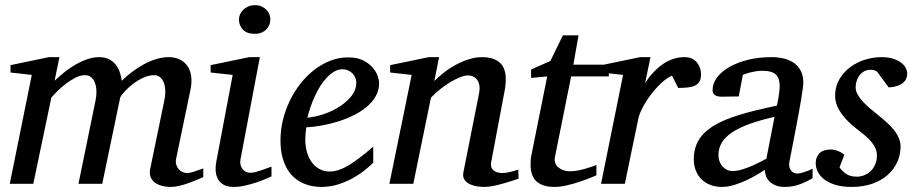

<svg xmlns="http://www.w3.org/2000/svg" viewBox="-20 -717 3580 749"><path d="M772.9 -25.9Q760.3 -20.5 744.4 -13.9Q728.5 -7.3 711.7 -1.5Q694.8 4.4 678.2 8.3Q661.6 12.2 647 12.2Q626.5 12.2 610.1 7.6Q593.8 2.9 582.8 -5.9Q571.8 -14.6 567.1 -27.8Q562.5 -41 565.9 -58.1L621.1 -325.2Q626 -350.1 624.5 -368.7Q623 -387.2 616.9 -399.4Q610.8 -411.6 601.8 -417.7Q592.8 -423.8 583 -423.8Q560.1 -423.8 538.3 -413.6Q516.6 -403.3 498.5 -389.4Q480.5 -375.5 467.3 -361.1Q454.1 -346.7 449.2 -337.9L378.9 0H286.1L353 -326.2Q356.4 -342.3 356.2 -359.6Q356 -377 351.3 -391.1Q346.7 -405.3 336.9 -414.6Q327.1 -423.8 311 -423.8Q293.5 -423.8 273.7 -413.6Q253.9 -403.3 235.6 -389.2Q217.3 -375 202.4 -360.1Q187.5 -345.2 180.2 -335.9L109.9 0H18.1L104 -424.8L21 -434.1V-462.9L170.9 -494.1H211.9L192.9 -401.9Q211.4 -419.4 232.4 -436.3Q253.4 -453.1 275.9 -465.8Q298.3 -478.5 321.3 -486.3Q344.2 -494.1 366.2 -494.1Q391.1 -494.1 407.5 -484.9Q423.8 -475.6 433.8 -461.7Q443.8 -447.8 448.5 -431.6Q453.1 -415.5 455.1 -401.9Q473.1 -419.9 495.1 -436.5Q517.1 -453.1 541 -466.1Q564.9 -479 589.6 -486.6Q614.3 -494.1 637.2 -494.1Q662.1 -494.1 680.9 -485.1Q699.7 -476.1 711.2 -459.5Q722.7 -442.9 725.8 -419.4Q729 -396 723.1 -367.2L667 -97.2Q664.6 -85 667.5 -75Q670.4 -64.9 676.5 -57.6Q682.6 -50.3 691.4 -46.1Q700.2 -42 710 -42Q722.2 -42 738.3 -47.9Q754.4 -53.7 772.9 -60.1Z M1039.1 -28.8Q1033.2 -26.4 1017.6 -19.5Q1002 -12.7 981 -5.6Q960 1.5 936.8 6.8Q913.6 12.2 893.1 12.2Q867.2 12.2 852.1 3.4Q836.9 -5.4 829.6 -19.5Q822.3 -33.7 821.3 -51.3Q820.3 -68.8 823.7 -85.9L887.7 -424.8L801.8 -434.1V-462.9L952.6 -494.1H993.7L918 -94.2Q916 -84 918.2 -74.7Q920.4 -65.4 925.5 -58.3Q930.7 -51.3 938.7 -47.1Q946.8 -43 957 -43Q965.8 -43 977.8 -46.1Q989.7 -49.3 1001.7 -53.5Q1013.7 -57.6 1023.9 -61.5Q1034.2 -65.4 1039.1 -66.9ZM1034.7 -641.1Q1034.7 -629.9 1030.5 -619.9Q1026.4 -609.9 1018.8 -602.1Q1011.2 -594.2 1000 -589.6Q988.8 -585 974.1 -585Q943.4 -585 927.7 -601.3Q912.1 -617.7 912.1 -641.1Q912.1 -650.9 916.3 -660.6Q920.4 -670.4 928.5 -678.5Q936.5 -686.5 948.2 -691.7Q960 -696.8 975.1 -696.8Q989.3 -696.8 1000.2 -691.9Q1011.2 -687 1019 -679.2Q1026.9 -671.4 1030.8 -661.4Q1034.7 -651.4 1034.7 -641.1Z M1370.1 -394Q1370.1 -403.8 1366.2 -413.3Q1362.3 -422.9 1355.5 -430.2Q1348.6 -437.5 1338.4 -442.1Q1328.1 -446.8 1315.9 -446.8Q1299.3 -446.8 1284.2 -438Q1269 -429.2 1255.1 -414.6Q1241.2 -399.9 1229.2 -380.9Q1217.3 -361.8 1207.8 -340.8Q1198.2 -319.8 1190.9 -298.3Q1183.6 -276.9 1179.2 -257.8Q1210.9 -260.7 1244.9 -272.5Q1278.8 -284.2 1306.6 -302.5Q1334.5 -320.8 1352.3 -344.2Q1370.1 -367.7 1370.1 -394ZM1459 -393.1Q1459 -365.7 1446.3 -342.8Q1433.6 -319.8 1411.9 -301.3Q1390.1 -282.7 1361.6 -268.3Q1333 -253.9 1301.5 -243.9Q1270 -233.9 1237.3 -227.8Q1204.6 -221.7 1174.8 -220.2Q1173.3 -210.4 1172.1 -196.8Q1170.9 -183.1 1170.9 -173.8Q1170.9 -146.5 1177.5 -123.5Q1184.1 -100.6 1196.5 -83.7Q1209 -66.9 1226.6 -57.4Q1244.1 -47.9 1266.1 -47.9Q1299.8 -47.9 1340.3 -72.3Q1380.9 -96.7 1436 -145V-82Q1421.9 -68.4 1401.4 -52Q1380.9 -35.6 1354.7 -21.2Q1328.6 -6.8 1297.9 2.7Q1267.1 12.2 1232.9 12.2Q1217.8 12.2 1200 9.3Q1182.1 6.3 1164.6 -1.2Q1147 -8.8 1130.6 -22Q1114.3 -35.2 1101.8 -55.4Q1089.4 -75.7 1081.8 -103.8Q1074.2 -131.8 1074.2 -169.9Q1074.2 -209.5 1083.7 -248.8Q1093.3 -288.1 1110.6 -324Q1127.9 -359.9 1152.3 -390.9Q1176.8 -421.9 1206.1 -444.6Q1235.4 -467.3 1268.8 -480.2Q1302.2 -493.2 1337.9 -493.2Q1372.6 -493.2 1395.8 -481.7Q1418.9 -470.2 1433.1 -454.1Q1447.3 -438 1453.1 -420.9Q1459 -403.8 1459 -393.1Z M2002.9 -20Q1996.6 -17.6 1980.7 -12.5Q1964.8 -7.3 1945.3 -1.7Q1925.8 3.9 1905.3 8.1Q1884.8 12.2 1869.1 12.2Q1860.4 12.2 1845 10.5Q1829.6 8.8 1815.4 2.7Q1801.3 -3.4 1792.5 -15.1Q1783.7 -26.9 1788.1 -46.9L1849.1 -354Q1852.5 -374 1849.4 -387.2Q1846.2 -400.4 1839.1 -408.4Q1832 -416.5 1822.8 -419.7Q1813.5 -422.9 1805.2 -422.9Q1793 -422.9 1775.1 -415.8Q1757.3 -408.7 1737.5 -397Q1717.8 -385.3 1697.8 -369.4Q1677.7 -353.5 1661.1 -335.9L1592.3 0H1499L1585.9 -424.8L1502 -434.1V-462.9L1652.8 -494.1H1692.9L1674.3 -400.9Q1690.9 -417.5 1712.4 -434.3Q1733.9 -451.2 1758.3 -464.4Q1782.7 -477.5 1808.8 -485.8Q1835 -494.1 1859.9 -494.1Q1914.6 -494.1 1937.7 -463.9Q1960.9 -433.6 1949.2 -366.2L1896 -84Q1893.6 -69.8 1898.2 -61.5Q1902.8 -53.2 1910.4 -48.8Q1918 -44.4 1926.3 -43.2Q1934.6 -42 1939 -42Q1952.6 -42 1968.8 -45.9Q1984.9 -49.8 2002 -55.2Z M2208 -418.9 2145 -105Q2142.1 -91.8 2146 -81.3Q2149.9 -70.8 2158.4 -63.7Q2167 -56.6 2178.5 -52.7Q2189.9 -48.8 2202.6 -48.8Q2216.8 -48.8 2231.9 -51.5Q2247.1 -54.2 2261 -58.1Q2274.9 -62 2286.9 -66.2Q2298.8 -70.3 2306.6 -73.2V-33.2Q2300.3 -30.3 2282.2 -22.9Q2264.2 -15.6 2240.7 -7.8Q2217.3 0 2191.4 6.1Q2165.5 12.2 2144 12.2Q2116.7 12.2 2098.6 5.6Q2080.6 -1 2069.8 -12.5Q2059.1 -23.9 2054.4 -39.8Q2049.8 -55.7 2049.8 -74.2Q2049.8 -84 2050.5 -94.2Q2051.3 -104.5 2053.7 -115.2L2114.7 -418.9L2051.8 -413.1V-445.8L2127 -479L2175.8 -579.1H2236.8L2216.8 -464.8H2355V-418.9Z M2714.8 -426.8Q2714.8 -409.2 2708.5 -398.7Q2702.1 -388.2 2690.4 -382.8Q2678.7 -377.4 2662.4 -375.7Q2646 -374 2625.5 -374L2601.6 -421.9Q2583 -414.1 2561.8 -394.8Q2540.5 -375.5 2521.5 -350.8Q2502.4 -326.2 2488.3 -300Q2474.1 -273.9 2469.7 -252L2417.5 0H2324.7L2410.6 -424.8L2326.7 -434.1V-462.9L2477.5 -494.1H2517.6L2496.6 -393.1Q2527.3 -440.4 2566.4 -467.3Q2605.5 -494.1 2650.9 -494.1Q2668.9 -494.1 2681.2 -487.5Q2693.4 -481 2700.9 -470.7Q2708.5 -460.4 2711.7 -448.7Q2714.8 -437 2714.8 -426.8Z M3001.5 -261.2Q2946.3 -248.5 2905.3 -233.9Q2864.3 -219.2 2836.9 -201.2Q2809.6 -183.1 2796.1 -161.1Q2782.7 -139.2 2782.7 -111.8Q2782.7 -98.6 2786.9 -87.4Q2791 -76.2 2798.3 -67.9Q2805.7 -59.6 2815.7 -54.7Q2825.7 -49.8 2837.9 -49.8Q2856 -49.8 2877 -56.4Q2897.9 -63 2917 -71.5Q2936 -80.1 2950.7 -87.9Q2965.3 -95.7 2969.7 -98.1ZM3149.9 -22Q3129.9 -9.3 3101.6 1.5Q3073.2 12.2 3041.5 12.2Q3019 12.2 3004.2 5.6Q2989.3 -1 2980.2 -10.7Q2971.2 -20.5 2967.5 -32.2Q2963.9 -43.9 2963.9 -54.2Q2955.1 -48.8 2937 -37.8Q2918.9 -26.9 2895.8 -15.6Q2872.6 -4.4 2846.4 3.9Q2820.3 12.2 2795.9 12.2Q2771.5 12.2 2751.2 4.4Q2731 -3.4 2716.6 -17.6Q2702.1 -31.7 2694.3 -51.8Q2686.5 -71.8 2686.5 -96.2Q2686.5 -122.1 2693.4 -143.3Q2700.2 -164.6 2713.1 -181.6Q2726.1 -198.7 2744.1 -212.6Q2762.2 -226.6 2784.7 -237.8Q2811 -251 2838.9 -260.5Q2866.7 -270 2895.3 -277.8Q2923.8 -285.6 2952.9 -292Q2981.9 -298.3 3010.7 -305.2Q3011.2 -308.6 3013.2 -317.1Q3015.1 -325.7 3016.8 -336.4Q3018.6 -347.2 3020 -358.6Q3021.5 -370.1 3021.5 -379.9Q3021.5 -394 3018.6 -405.5Q3015.6 -417 3008.1 -424.8Q3000.5 -432.6 2987.1 -436.8Q2973.6 -440.9 2952.6 -440.9Q2940.4 -440.9 2928.5 -439Q2916.5 -437 2906.2 -434.3Q2896 -431.6 2888.7 -429Q2881.3 -426.3 2877.9 -424.8L2861.8 -340.8L2794.9 -339.8Q2777.8 -339.8 2768.8 -346.2Q2759.8 -352.5 2759.8 -365.2Q2759.8 -391.6 2777.3 -415Q2794.9 -438.5 2825.9 -456.1Q2856.9 -473.6 2898.9 -483.9Q2940.9 -494.1 2989.7 -494.1Q3016.1 -494.1 3038.6 -488.5Q3061 -482.9 3077.9 -470.9Q3094.7 -459 3104.2 -439.9Q3113.8 -420.9 3113.8 -394Q3113.8 -386.2 3111.3 -368.9Q3108.9 -351.6 3105.2 -328.6Q3101.6 -305.7 3096.4 -278.6Q3091.3 -251.5 3086.4 -224.6Q3074.2 -161.6 3059.6 -85.9Q3055.7 -67.4 3064.5 -53.7Q3073.2 -40 3091.8 -40Q3095.2 -40 3103 -41.7Q3110.8 -43.5 3119.6 -46.4Q3128.4 -49.3 3136.7 -52.7Q3145 -56.2 3149.9 -59.1Z M3519 -431.2Q3519 -413.6 3511.2 -403.1Q3503.4 -392.6 3492.2 -386.7Q3481 -380.9 3468.5 -378.7Q3456.1 -376.5 3446.8 -376L3401.9 -437Q3398.9 -439.5 3392.6 -442.1Q3386.2 -444.8 3377 -444.8Q3360.4 -444.8 3349.1 -437.7Q3337.9 -430.7 3330.8 -420.2Q3323.7 -409.7 3320.8 -397.7Q3317.9 -385.7 3317.9 -376Q3317.9 -362.3 3325.7 -348.4Q3333.5 -334.5 3346.2 -320.6Q3358.9 -306.6 3374.8 -293.2Q3390.6 -279.8 3406.7 -267.1Q3423.3 -253.9 3438.7 -240Q3454.1 -226.1 3466.3 -211.2Q3478.5 -196.3 3485.8 -179.7Q3493.2 -163.1 3493.2 -145Q3493.2 -114.3 3480.7 -85.9Q3468.3 -57.6 3444.1 -35.6Q3419.9 -13.7 3384 -0.7Q3348.1 12.2 3301.8 12.2Q3265.6 12.2 3239.3 4.2Q3212.9 -3.9 3195.8 -16.8Q3178.7 -29.8 3170.4 -46.4Q3162.1 -63 3162.1 -80.1Q3162.1 -104 3176.5 -118.9Q3190.9 -133.8 3221.7 -133.8Q3231 -133.8 3239.3 -131.3Q3247.6 -128.9 3254.4 -125.7Q3261.2 -122.6 3266.4 -118.9Q3271.5 -115.2 3273.9 -112.8L3254.9 -64Q3265.6 -48.8 3281.5 -38.3Q3297.4 -27.8 3322.8 -27.8Q3337.9 -27.8 3352.1 -33.7Q3366.2 -39.6 3377.2 -50.3Q3388.2 -61 3394.5 -76.4Q3400.9 -91.8 3400.9 -110.8Q3400.9 -126 3394.8 -139.4Q3388.7 -152.8 3377.7 -165.5Q3366.7 -178.2 3351.8 -190.7Q3336.9 -203.1 3318.8 -216.8Q3303.2 -229 3288.8 -243.2Q3274.4 -257.3 3262.9 -273.2Q3251.5 -289.1 3244.6 -306.6Q3237.8 -324.2 3237.8 -342.8Q3237.8 -379.4 3254.4 -407.7Q3271 -436 3297.1 -455.3Q3323.2 -474.6 3355.2 -484.4Q3387.2 -494.1 3418 -494.1Q3446.3 -494.1 3465.6 -487.5Q3484.9 -481 3496.8 -471.4Q3508.8 -461.9 3513.9 -450.9Q3519 -439.9 3519 -431.2Z"/></svg>

Font: Charis SIL Phon
Style: Italic
Weight: 400
Italic angle: -11°
Foundry: SIL International
Version: Version 5.000